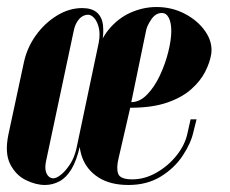

<svg xmlns="http://www.w3.org/2000/svg" viewBox="-30 -521 655 547"><path d="M251 -398Q256 -424 251.5 -442Q247 -460 238.5 -469.5Q230 -479 221 -479Q212 -479 204 -474Q196 -469 189.5 -458.5Q183 -448 180 -433L101 -61Q98 -46 100 -35.5Q102 -25 108 -19Q114 -13 122 -13Q131 -13 144 -23.5Q157 -34 169.5 -53Q182 -72 188 -99ZM197 -102Q188 -63 173.5 -39Q159 -15 139.5 -4.5Q120 6 98 6Q72 6 43.5 -8Q15 -22 -1 -53.5Q-17 -85 -6 -138L38 -343Q47 -385 72 -420Q97 -455 132 -476.5Q167 -498 204 -498Q232 -498 246.5 -485Q261 -472 263.5 -448.5Q266 -425 260 -392ZM200 -152 242 -351Q252 -403 279 -436Q306 -469 342 -485Q378 -501 416 -501Q460 -501 497 -481.5Q534 -462 555 -431.5Q576 -401 572 -368Q568 -343 554.5 -316.5Q541 -290 514.5 -266.5Q488 -243 445.5 -228.5Q403 -214 341 -214L308 -71Q301 -43 306.5 -26.5Q312 -10 347 -10Q382 -10 415.5 -29Q449 -48 473 -78Q497 -108 504 -141L513 -181H530L521 -145Q514 -113 490.5 -77.5Q467 -42 428 -18Q389 6 336 6Q284 6 250.5 -15.5Q217 -37 204 -73Q191 -109 200 -152ZM344 -230Q368 -230 389 -251.5Q410 -273 425.5 -306Q441 -339 449.5 -373.5Q458 -408 458 -433Q458 -456 451 -470Q444 -484 431 -484Q413 -484 400.5 -465Q388 -446 386 -433Z"/></svg>

Font: Emberly Black
Style: Italic
Weight: 900
Italic angle: -12°
Designer: Rajesh Rajput
Foundry: Rajesh Rajput
Version: Version 1.000